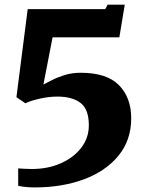

<svg xmlns="http://www.w3.org/2000/svg" viewBox="-20 -782 624 818"><path d="M57.5 -64.5Q72 -63.5 87 -62.8Q102 -62 115.5 -62Q184.5 -62 239.5 -86.5Q294.5 -111 326.5 -153Q358.5 -195 358.5 -248Q358.5 -316.5 323.2 -343.5Q288 -370.5 224.5 -370.5Q189.5 -370.5 150.8 -362Q112 -353.5 88 -342L50 -368L98 -743H428.5L438.5 -762H511.5L488.5 -623H204L165 -422Q179 -429 202.2 -441Q225.5 -453 256.2 -462.5Q287 -472 324 -472Q435 -472 487 -419Q539 -366 539 -278Q539 -185 485 -119Q431 -53 338 -18.2Q245 16.5 127.5 16.5Q111 16.5 93 15Q75 13.5 57.5 9.5Z"/></svg>

Font: Merriweather Black
Style: Regular
Weight: 900
Designer: Eben Sorkin
Foundry: Eben Sorkin
Version: Version 2.200;gftools[0.9.31]